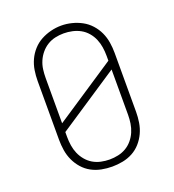

<svg xmlns="http://www.w3.org/2000/svg" viewBox="-136 -852 873 965"><g transform="rotate(-20 300.0 -369.0)"><path d="M300 8Q272 8 243.5 2.5Q215 -3 190 -16.5Q165 -30 146 -51.5Q127 -73 115 -99Q103 -125 98.5 -153.5Q94 -182 94 -210V-525Q94 -553 98.5 -581.5Q103 -610 115 -636Q127 -662 146.5 -683.5Q166 -705 191 -718.5Q216 -732 244 -739Q272 -746 300 -746Q328 -746 356 -739Q384 -732 409 -718.5Q434 -705 453.5 -683.5Q473 -662 485 -636Q497 -610 501.5 -581.5Q506 -553 506 -525V-210Q506 -182 501.5 -153.5Q497 -125 485 -99Q473 -73 454 -51.5Q435 -30 410 -16.5Q385 -3 356.5 2.5Q328 8 300 8ZM137 -283 463 -499V-525Q463 -548 459.5 -571Q456 -594 447 -615.5Q438 -637 422.5 -655Q407 -673 387 -684Q367 -695 344 -700Q321 -705 298 -705Q275 -705 252.5 -700Q230 -695 210.5 -683Q191 -671 176 -653Q161 -635 152 -614Q143 -593 140 -570.5Q137 -548 137 -525ZM300 -30Q323 -30 346 -35Q369 -40 388.5 -51.5Q408 -63 423 -81Q438 -99 447 -120Q456 -141 459.5 -164Q463 -187 463 -210V-452L137 -236V-210Q137 -187 140.5 -164Q144 -141 153 -120Q162 -99 177 -81Q192 -63 211.5 -51.5Q231 -40 254 -35Q277 -30 300 -30Z"/></g></svg>

Font: Iosevka Slab XLtEx
Style: Regular
Weight: 200
Width: 7
Monospace: yes
Designer: Belleve Invis
Foundry: Belleve Invis
Version: Version 11.1.0; ttfautohint (v1.8.3)